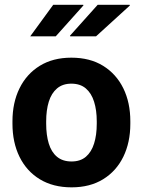

<svg xmlns="http://www.w3.org/2000/svg" viewBox="-20 -782 604 812"><path d="M282.7 10.3Q204.6 10.3 148.4 -23.9Q92.3 -58.1 62.5 -118.9Q32.7 -179.7 32.7 -258.8V-269Q32.7 -347.7 62.5 -408.4Q92.3 -469.2 148.2 -503.7Q204.1 -538.1 281.7 -538.1Q360.4 -538.1 416 -503.7Q471.7 -469.2 501.5 -408.7Q531.2 -348.1 531.2 -269V-258.8Q531.2 -179.7 501.5 -118.9Q471.7 -58.1 416 -23.9Q360.4 10.3 282.7 10.3ZM282.7 -99.1Q319.8 -99.1 343.3 -119.1Q366.7 -139.2 377.9 -175Q389.2 -210.9 389.2 -258.8V-269Q389.2 -315.9 377.9 -351.8Q366.7 -387.7 343 -408Q319.3 -428.2 281.7 -428.2Q245.1 -428.2 221.2 -408Q197.3 -387.7 186.3 -351.8Q175.3 -315.9 175.3 -269V-258.8Q175.3 -210.9 186.3 -174.8Q197.3 -138.7 221.2 -118.9Q245.1 -99.1 282.7 -99.1ZM276.9 -628.4 275.9 -630.9 393.1 -761.7H528.3L529.3 -758.8L386.2 -628.4ZM111.3 -628.4H107.9L205.1 -761.7H332L333 -759.3L215.8 -628.4Z"/></svg>

Font: Roboto Slab LO
Style: Bold
Weight: 700
Designer: Google
Version: Version 2.000